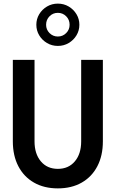

<svg xmlns="http://www.w3.org/2000/svg" viewBox="-20 -1031 640 1062"><path d="M300 11Q224 11 168 -21Q112 -53 81.5 -111.5Q51 -170 51 -249V-700H171V-249Q171 -180 206 -138.5Q241 -97 300 -97Q359 -97 394 -138.5Q429 -180 429 -249V-700H549V-249Q549 -170 518.5 -111.5Q488 -53 432 -21Q376 11 300 11ZM300 -777Q267 -777 240 -793Q213 -809 197 -835.5Q181 -862 181 -894Q181 -926 197 -952.5Q213 -979 240 -995Q267 -1011 300 -1011Q333 -1011 360 -995Q387 -979 403 -952.5Q419 -926 419 -894Q419 -862 403 -835.5Q387 -809 360 -793Q333 -777 300 -777ZM300 -829Q327 -829 346 -848Q365 -867 365 -894Q365 -922 346 -941Q327 -960 300 -960Q273 -960 254 -941Q235 -922 235 -894Q235 -867 254 -848Q273 -829 300 -829Z"/></svg>

Font: Red Hat Mono Medium
Style: Regular
Weight: 500
Monospace: yes
Designer: Pentagram, MCKL
Foundry: Pentagram, MCKL
Version: Version 1.023; ttfautohint (v1.8.3)